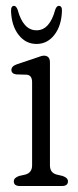

<svg xmlns="http://www.w3.org/2000/svg" viewBox="-20 -620 260 640"><path d="M146.5 -412V-69Q146.5 -43.5 169.5 -38L188.5 -33.5Q206.5 -27.5 206.5 -15.5Q206.5 0 186.5 0H46Q26 0 26 -15.5Q26 -27.5 44 -33.5L64 -38Q87 -44 87 -69V-346Q87 -369.5 69 -371L34 -372Q18 -374.5 18 -387Q18 -399.5 37 -406L92.5 -424.5Q103 -428 111.8 -431.2Q120.5 -434.5 126 -434.5Q146.5 -434.5 146.5 -412ZM101.7 -519Q145.8 -519 164.2 -588Q168.9 -600.5 176 -600.5Q187.3 -600.5 186.5 -583Q184.8 -534 161.3 -503.8Q137.8 -473.5 101.7 -473.5Q65.5 -473.5 42 -503.8Q18.5 -534 16.8 -583Q16.4 -600.5 26.9 -600.5Q33.6 -600.5 38.7 -588Q57.1 -519 101.7 -519Z"/></svg>

Font: Fraunces 144pt SuperSoft Light
Style: Regular
Weight: 300
Version: Version 1.000;[0bf87f6ff]